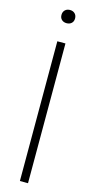

<svg xmlns="http://www.w3.org/2000/svg" viewBox="-139 -947 481 982"><g transform="rotate(15 101.5 -456.0)"><path d="M80 0V-740H123V0ZM101.5 -841.5Q85.5 -841.5 75.5 -850.8Q65.5 -860 65.5 -876Q65.5 -892 75.5 -901.8Q85.5 -911.5 101.5 -911.5Q117.5 -911.5 127.5 -901.8Q137.5 -892 137.5 -876Q137.5 -860 127.5 -850.8Q117.5 -841.5 101.5 -841.5Z"/></g></svg>

Font: Encode Sans Condensed ExtraLight
Style: Regular
Weight: 200
Width: 3
Designer: Multiple Designers
Foundry: Impallari Type
Version: Version 3.000; ttfautohint (v1.8.3) -l 8 -r 50 -G 200 -x 14 